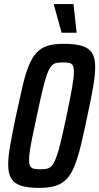

<svg xmlns="http://www.w3.org/2000/svg" viewBox="-20 -910 485 938"><path d="M173 8Q117 8 83.5 -2.5Q50 -13 35 -37.5Q20 -62 20 -105Q20 -145 30.5 -204Q41 -263 58 -344Q76 -428 90 -488.5Q104 -549 120.5 -589Q137 -629 158.5 -652.5Q180 -676 212 -686Q244 -696 291 -696Q348 -696 381.5 -685.5Q415 -675 430 -650.5Q445 -626 445 -583Q445 -544 435 -485Q425 -426 407 -344Q390 -262 375.5 -202Q361 -142 345 -101.5Q329 -61 307 -37Q285 -13 252.5 -2.5Q220 8 173 8ZM177 -83Q196 -83 210 -86Q224 -89 234.5 -102Q245 -115 255.5 -143Q266 -171 277.5 -219.5Q289 -268 305 -344Q324 -433 332.5 -483.5Q341 -534 341 -558Q341 -580 335.5 -590Q330 -600 318 -602.5Q306 -605 288 -605Q268 -605 254 -602Q240 -599 229.5 -586Q219 -573 209 -545Q199 -517 187.5 -468.5Q176 -420 160 -344Q147 -285 138.5 -243Q130 -201 126 -173.5Q122 -146 122 -129Q122 -107 128 -97.5Q134 -88 146.5 -85.5Q159 -83 177 -83ZM281 -750 244 -884 245 -890H339L354 -755V-750Z"/></svg>

Font: Saira ExtraCondensed SemiBold
Style: Italic
Weight: 600
Width: 2
Italic angle: -12°
Designer: Hector Gatti with collaboration of the Omnibus-Type team
Foundry: Omnibus-Type
Version: Version 1.101